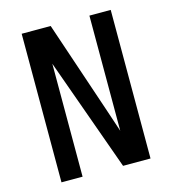

<svg xmlns="http://www.w3.org/2000/svg" viewBox="-108 -815 816 905"><g transform="rotate(-15 300.0 -362.5)"><path d="M80.5 -725H222L374.5 -272.5L411 -163V-725H515V0H381L183.5 -551V0H80.5Z"/></g></svg>

Font: JuliaMono Medium
Style: Regular
Weight: 500
Monospace: yes
Designer: cormullion
Foundry: corm
Version: Version 0.054; ttfautohint (v1.8.4)